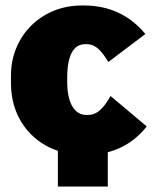

<svg xmlns="http://www.w3.org/2000/svg" viewBox="-20 -552 559 700"><path d="M191 128H373V3C430 -12 477 -43 515 -91L383 -202C356 -154 332 -133 302 -133H294C252 -133 225 -176 225 -253V-267C225 -351 248 -391 291 -391H295C325 -391 345 -375 375 -326L510 -428C453 -497 378 -532 286 -532H277C132 -532 20 -422 20 -277V-247C20 -130 87 -37 191 -2Z"/></svg>

Font: Fixel Text Black
Style: Regular
Weight: 900
Width: 4
Designer: AlfaBravo + MacPaw
Foundry: Kyrylo Tkachov, Marchela Mozhyna, Serhii Makarenko, Maria Weinstein, Zakhar Kryvoshyya
Version: Version 1.211